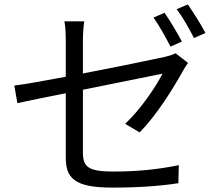

<svg xmlns="http://www.w3.org/2000/svg" viewBox="-20 -819 996 873"><path d="M59 -350C98 -359 183 -376 279 -395V-106C279 -12 313 34 490 34C610 34 706 27 791 14L793 -68C699 -49 607 -39 496 -39C381 -39 357 -60 357 -126V-411C526 -445 703 -481 719 -484C690 -427 620 -322 549 -256L615 -217C692 -295 767 -416 811 -495C817 -507 828 -523 835 -533L778 -577C767 -570 749 -565 728 -560C687 -551 519 -516 357 -485V-634C357 -662 359 -694 363 -722H273C278 -694 279 -663 279 -634V-470C178 -451 88 -435 45 -430ZM755 -607 807 -630C787 -668 752 -727 728 -761L678 -739C704 -703 736 -645 755 -607ZM862 -646 914 -669C896 -705 858 -764 834 -799L783 -777C811 -742 841 -687 862 -646Z"/></svg>

Font: Kinto Sans
Style: Regular
Weight: 400
Designer: Authors: Ryoko NISHIZUKA  (kana & ideographs); Paul D. Hunt (Latin, Greek & Cyrillic); Wenlong ZHANG  (bopomofo); Sandol
Foundry: Adobe Systems Incorporated, ookami Inc.
Version: Version 0.001